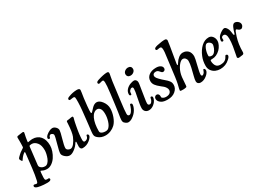

<svg xmlns="http://www.w3.org/2000/svg" viewBox="-12 -1571 3573 2600"><g transform="rotate(-30 1774.0 -270.5)"><path d="M115.7 -99.1 140.6 -318.4Q142.6 -331.1 140.9 -336.4Q139.2 -341.8 130.9 -336.9Q96.2 -314.5 65.9 -269.5Q64.5 -267.6 61.5 -262.5Q58.6 -257.3 56.4 -254.9Q54.2 -252.4 51.3 -252.4Q46.4 -252.4 43.5 -256.1Q40.5 -259.8 33.7 -271.5Q25.4 -286.6 25.4 -293Q25.4 -303.7 40 -317.9Q70.3 -348.6 89.6 -363.3Q108.9 -377.9 138.2 -396Q149.4 -402.3 149.9 -411.1Q151.4 -438.5 151.9 -465.1Q152.3 -491.7 152.1 -507.3Q151.9 -522.9 151.6 -537.6Q151.4 -552.2 151.4 -553.2Q151.4 -566.4 157.7 -571.3Q164.1 -576.2 180.7 -577.1Q186 -577.6 211.2 -582Q236.3 -586.4 246.6 -586.4Q255.4 -586.4 259.8 -582Q264.2 -577.6 264.2 -571.3Q264.2 -567.9 260.3 -551Q256.3 -534.2 251 -507.1Q245.6 -480 242.7 -455.6Q241.7 -447.8 241.5 -443.1Q241.2 -438.5 241.2 -435.8Q241.2 -433.1 241.9 -432.4Q242.7 -431.6 244.1 -431.6Q251.5 -432.6 268.1 -435.5Q284.7 -438.5 295.4 -439.7Q306.2 -440.9 314.9 -440.9Q391.1 -440.9 435.8 -389.4Q480.5 -337.9 480.5 -246.1Q480.5 -205.6 465.1 -159.9Q449.7 -114.3 424.3 -76.2Q398.9 -38.1 362.5 -13.2Q326.2 11.7 288.6 11.7Q245.6 11.7 218.3 -3.4Q201.2 -11.7 198.2 -11.7Q191.9 -11.7 189.5 14.2Q181.2 100.6 188 118.7Q192.9 130.4 213.4 131.8Q216.8 131.8 225.6 131.3Q234.4 130.9 238.3 130.9Q245.6 131.3 250 136.5Q254.4 141.6 254.4 148.9Q254.4 175.3 195.3 175.3Q137.7 175.3 94.2 168Q47.9 161.6 29.5 151.1Q11.2 140.6 11.2 126Q11.2 107.9 27.8 106Q33.7 105.5 45.4 109.6Q57.1 113.8 63.5 112.8Q73.2 112.3 77.9 104.2Q82.5 96.2 85.9 81.5Q104 2 115.7 -99.1ZM282.7 -33.7Q306.2 -33.7 326.7 -54.7Q347.2 -75.7 359.4 -106.4Q371.6 -137.2 378.7 -168.9Q385.7 -200.7 385.7 -225.1Q385.7 -304.2 354.5 -342.3Q319.3 -387.2 273.9 -387.2Q255.9 -387.2 246.8 -384.5Q237.8 -381.8 235.8 -378.2Q233.9 -374.5 232.9 -366.2L201.7 -95.7Q200.7 -79.1 208 -68.4Q234.4 -33.7 282.7 -33.7Z M646 6.3Q612.3 6.3 578.4 -22.9Q544.4 -52.2 544.4 -80.1Q544.4 -114.7 573 -213.9Q601.6 -313 601.6 -339.8Q601.6 -353 586.4 -362.8Q573.7 -371.6 562.5 -371.6Q550.3 -372.1 541.7 -361.8Q533.2 -351.6 532.2 -339.8Q530.8 -327.1 519 -327.1Q498.5 -329.6 498.5 -344.2Q498.5 -367.2 526.9 -391.1Q549.3 -409.7 575 -421.9Q600.6 -434.1 621.6 -434.1Q648.4 -434.1 672.9 -409.7Q695.3 -387.2 695.3 -360.4Q695.3 -335.4 668 -241.2Q640.6 -147 640.6 -111.3Q640.6 -91.3 658.7 -78.6Q676.8 -65.9 698.2 -65.9Q726.1 -65.9 755.9 -102.8Q785.6 -139.6 807.1 -191.9Q829.6 -247.6 837.4 -388.2Q837.4 -390.6 837.6 -396.7Q837.9 -402.8 838.1 -405.8Q838.4 -408.7 839.6 -412.8Q840.8 -417 843.8 -418.9Q846.7 -420.9 851.1 -421.4Q859.4 -423.8 886.2 -425.8Q890.6 -426.3 907.2 -429.9Q923.8 -433.6 930.2 -432.6Q938.5 -432.1 941.7 -428Q944.8 -423.8 944.8 -415.5Q944.8 -412.1 942.4 -403.8Q939.9 -395.5 935.5 -379.6Q931.2 -363.8 927.7 -345.7Q927.2 -342.8 923.1 -321.5Q918.9 -300.3 917.7 -293.7Q916.5 -287.1 912.8 -266.8Q909.2 -246.6 907.7 -236.8Q906.2 -227.1 903.3 -208.5Q900.4 -189.9 899.2 -177.7Q897.9 -165.5 896.5 -149.7Q895 -133.8 894.3 -119.6Q893.6 -105.5 893.6 -92.3Q893.6 -58.1 914.1 -57.1Q934.6 -56.2 952.6 -70.1Q970.7 -84 974.1 -111.8Q976.6 -122.6 984.9 -122.6Q994.1 -122.1 1000.5 -115.2Q1006.8 -108.4 1006.8 -98.1Q1006.8 -86.4 994.4 -69.1Q981.9 -51.8 961.4 -34.7Q910.2 7.8 845.7 7.8Q828.1 7.8 818.6 -4.6Q809.1 -17.1 808.1 -35.2Q807.6 -47.9 809.8 -72.8Q812 -97.7 812 -107.4Q811.5 -114.3 804.7 -114.3Q802.2 -114.3 795.9 -106.4Q770.5 -63 725.6 -28.3Q680.7 6.3 646 6.3Z M1079.1 -300.8 1093.3 -434.1Q1100.1 -500.5 1101.6 -560.8Q1103 -621.1 1099.1 -637.2Q1095.2 -650.4 1074.2 -650.4Q1066.9 -650.4 1049.3 -647Q1031.7 -643.6 1024.4 -643.6Q1016.6 -643.6 1011.7 -648.2Q1006.8 -652.8 1006.8 -661.1Q1006.8 -670.9 1014.4 -677.5Q1022 -684.1 1040 -690.4Q1106 -715.8 1170.4 -715.8Q1190.9 -715.8 1201.9 -709Q1212.9 -702.1 1212.9 -690.4Q1212.9 -677.7 1208.3 -650.6Q1203.6 -623.5 1196 -570.6Q1188.5 -517.6 1183.1 -454.1L1178.2 -391.1Q1174.3 -345.2 1186 -345.2Q1187 -345.2 1188.5 -345.5Q1189.9 -345.7 1191.4 -346.7Q1192.9 -347.7 1194.1 -348.6Q1195.3 -349.6 1197.5 -351.6Q1199.7 -353.5 1201.2 -355Q1202.6 -356.4 1205.1 -359.1Q1207.5 -361.8 1209.2 -363.8Q1210.9 -365.7 1214.4 -369.4Q1217.8 -373 1219.7 -375Q1221.2 -376.5 1230.5 -386.5Q1239.7 -396.5 1242.7 -399.4Q1245.6 -402.3 1254.4 -410.4Q1263.2 -418.5 1268.6 -421.4Q1273.9 -424.3 1282.5 -429Q1291 -433.6 1299.6 -435.3Q1308.1 -437 1317.4 -437Q1359.9 -437 1398.7 -384.5Q1437.5 -332 1437.5 -273.4Q1437.5 -213.9 1414.1 -148.7Q1390.6 -83.5 1353 -46.9Q1323.7 -18.6 1283.4 -2Q1243.2 14.6 1201.2 14.6Q1132.8 14.6 1085.9 -26.9Q1068.4 -42.5 1062.5 -56.2Q1056.6 -69.8 1056.6 -90.8Q1056.6 -100.6 1058.3 -119.4Q1060.1 -138.2 1062.5 -158.7Q1064.9 -179.2 1070.1 -221.7Q1075.2 -264.2 1079.1 -300.8ZM1228.5 -34.2Q1258.8 -34.2 1275.4 -49.8Q1304.7 -76.2 1322.3 -131.8Q1339.8 -187.5 1339.8 -241.7Q1339.8 -300.8 1320.8 -326.2Q1301.8 -351.6 1275.4 -351.6Q1248 -351.6 1223.4 -331.8Q1198.7 -312 1181.6 -274.9Q1147.5 -199.2 1147.5 -83Q1147.5 -64 1157.7 -55.7Q1182.1 -34.2 1228.5 -34.2Z M1519.5 -292.5 1539.1 -447.3Q1546.9 -511.2 1550 -550.3Q1553.2 -589.4 1552 -611.6Q1550.8 -633.8 1546.4 -641.4Q1542 -648.9 1533.2 -648.9Q1522 -648.9 1503.2 -642.8Q1484.4 -636.7 1477.5 -636.7Q1467.8 -636.7 1463.1 -642.1Q1458.5 -647.5 1458.5 -655.8Q1458.5 -666.5 1467 -673.3Q1475.6 -680.2 1496.1 -687Q1587.9 -715.8 1638.2 -715.8Q1665 -715.8 1665 -693.4Q1665 -679.7 1657.7 -646.7Q1650.4 -613.8 1645.5 -576.2L1609.9 -299.8Q1589.8 -145 1589.8 -98.1Q1589.8 -64 1616.7 -64Q1634.3 -64 1654.3 -90.6Q1674.3 -117.2 1688 -159.7Q1689.5 -164.6 1691.4 -171.9Q1693.4 -179.2 1694.3 -181.9Q1695.3 -184.6 1698 -186.8Q1700.7 -189 1705.1 -189Q1713.9 -189 1720 -183.1Q1726.1 -177.2 1726.1 -169.9Q1726.1 -134.8 1700 -88.9Q1673.8 -43 1623 -8.8Q1588.9 14.2 1556.2 14.2Q1531.7 14.2 1501 -15.6Q1487.3 -29.8 1487.3 -55.7Q1487.3 -73.7 1491 -96.9Q1494.6 -120.1 1503.2 -173.6Q1511.7 -227.1 1519.5 -292.5Z M1845.2 -566.9Q1845.2 -595.2 1868.2 -613.5Q1891.1 -631.8 1919.9 -631.8Q1943.8 -631.8 1957.8 -618.4Q1971.7 -605 1971.7 -583Q1971.7 -555.7 1949.5 -537.1Q1927.2 -518.6 1898.4 -518.6Q1873.5 -518.6 1859.4 -532Q1845.2 -545.4 1845.2 -566.9ZM1828.6 -217.3Q1848.1 -306.2 1848.1 -341.8Q1848.1 -368.7 1831.1 -369.6Q1816.4 -369.6 1806.2 -361.3Q1783.7 -342.3 1782.7 -326.2Q1781.2 -299.3 1779.3 -294.4Q1775.9 -287.6 1767.1 -287.6Q1749 -289.1 1749 -310.5Q1749 -351.1 1776.6 -381.1Q1804.2 -411.1 1843.8 -425.8Q1878.4 -438.5 1902.3 -438.5Q1919.4 -438.5 1931.9 -423.6Q1944.3 -408.7 1944.3 -389.6Q1944.3 -379.9 1943.1 -368.4Q1941.9 -356.9 1939.7 -344.5Q1937.5 -332 1931.9 -296.6Q1926.3 -261.2 1920.4 -223.1Q1918.5 -209 1912.6 -173.1Q1906.7 -137.2 1904.1 -116.5Q1901.4 -95.7 1901.4 -82.5Q1901.4 -51.3 1929.7 -51.3Q1948.2 -51.3 1962.6 -73.5Q1977.1 -95.7 1978.5 -113.3Q1981 -134.3 1994.1 -134.3Q2002 -134.3 2008.3 -128.2Q2014.6 -122.1 2014.6 -112.8Q2014.6 -93.8 2001 -66.7Q1987.3 -39.6 1959.5 -17.6Q1920.9 12.7 1880.4 12.7Q1846.2 12.7 1825.7 -8.1Q1805.2 -28.8 1805.2 -60.5Q1805.2 -107.9 1828.6 -217.3Z M2108.9 -77.1Q2108.9 -74.7 2108.6 -69.3Q2108.4 -64 2108.9 -60.5Q2109.4 -48.3 2128.7 -38.6Q2147.9 -28.8 2169.4 -28.8Q2211.9 -28.8 2232.2 -46.6Q2252.4 -64.5 2252.4 -91.3Q2252.4 -109.9 2240 -129.4Q2227.5 -148.9 2214.1 -160.9Q2200.7 -172.9 2178.2 -189.9Q2132.8 -225.6 2111.8 -254.6Q2090.8 -283.7 2090.8 -319.3Q2090.8 -374 2133.8 -407Q2176.8 -439.9 2247.6 -439.9Q2289.1 -439.9 2315.2 -422.9Q2341.3 -405.8 2341.3 -378.4Q2341.3 -361.3 2330.3 -351.6Q2319.3 -341.8 2307.1 -341.8Q2294.9 -341.8 2287.1 -347.4Q2279.3 -353 2268.6 -366.7Q2256.3 -382.3 2244.9 -388.7Q2233.4 -395 2217.8 -395Q2192.9 -395 2180.7 -384Q2168.5 -373 2168.5 -355.5Q2168.5 -338.9 2183.8 -317.9Q2199.2 -296.9 2236.8 -262.2Q2249 -251 2269.3 -233.6Q2289.6 -216.3 2299.1 -207Q2308.6 -197.8 2320.1 -183.3Q2331.5 -168.9 2336.2 -153.8Q2340.8 -138.7 2340.8 -119.6Q2340.8 -65.4 2294.4 -25.6Q2248 14.2 2172.9 14.2Q2109.4 14.2 2077.6 -5.9Q2031.7 -34.7 2031.7 -75.2Q2031.7 -94.7 2043.9 -107.2Q2056.2 -119.6 2071.8 -119.6Q2086.9 -119.6 2097.7 -108.4Q2108.4 -97.2 2108.9 -77.1Z M2409.7 -200.7 2449.2 -514.2Q2458 -570.3 2456.8 -600.1Q2455.6 -629.9 2449.5 -638.7Q2443.4 -647.5 2428.7 -647.9Q2419.9 -648.4 2406.5 -644.8Q2393.1 -641.1 2384.3 -641.1Q2376.5 -641.6 2370.8 -646.2Q2365.2 -650.9 2365.2 -658.7Q2365.2 -671.9 2377.9 -679.2Q2390.6 -686.5 2416.5 -692.9Q2499.5 -710.9 2543 -709Q2555.7 -708 2563 -700.2Q2570.3 -692.4 2570.3 -680.7Q2570.3 -669.9 2557.9 -595Q2545.4 -520 2531.5 -438.7Q2517.6 -357.4 2515.6 -343.3Q2514.6 -335.9 2515.9 -329.8Q2517.1 -323.7 2520.5 -323.7Q2527.3 -323.7 2538.6 -344.7Q2561.5 -383.3 2595 -409.7Q2628.4 -436 2663.1 -436Q2676.8 -436 2690.4 -433.1Q2704.1 -430.2 2719.7 -421.6Q2735.4 -413.1 2747.1 -400.1Q2758.8 -387.2 2766.6 -365.2Q2774.4 -343.3 2774.4 -315.4Q2774.4 -287.6 2749.3 -189.7Q2724.1 -91.8 2724.1 -57.1Q2724.1 -47.4 2728.5 -41Q2732.9 -34.7 2739.7 -33.7Q2750.5 -33.2 2764.9 -47.4Q2779.3 -61.5 2783.7 -79.6Q2789.1 -102.1 2799.8 -102.1Q2806.2 -101.6 2812.5 -92Q2818.8 -82.5 2818.8 -72.3Q2818.8 -58.1 2807.4 -39.1Q2795.9 -20 2774.4 -2.4Q2727.1 37.6 2673.8 37.6Q2651.4 37.6 2636.7 24.7Q2622.1 11.7 2622.1 -12.2Q2622.1 -38.1 2635.5 -88.9Q2648.9 -139.6 2662.6 -198.2Q2676.3 -256.8 2676.3 -301.3Q2676.3 -322.8 2660.4 -342Q2644.5 -361.3 2620.1 -361.3Q2590.8 -361.3 2556.4 -318.8Q2522 -276.4 2504.4 -221.7Q2494.1 -190.4 2489.7 -153.6Q2485.4 -116.7 2479.5 -27.3Q2478.5 -14.6 2474.9 -9.5Q2471.2 -4.4 2460.4 -3.4Q2440.9 1 2421.9 1Q2398.4 1 2392.1 0Q2381.3 -0.5 2377.4 -3.7Q2373.5 -6.8 2373.5 -14.2Q2373.5 -24.9 2378.7 -43Q2383.8 -61 2393.1 -102.3Q2402.3 -143.6 2409.7 -200.7Z M3068.8 -439Q3098.1 -439 3118.2 -420.9Q3152.3 -390.1 3152.3 -337.9Q3152.3 -311.5 3135.7 -277.3Q3119.1 -243.2 3095.2 -219.2Q3036.6 -161.6 2969.2 -161.6Q2949.2 -161.6 2943.4 -158.9Q2937.5 -156.2 2937.5 -145Q2937.5 -121.6 2944.8 -97.9Q2952.1 -74.2 2966.3 -59.6Q2986.3 -37.6 3031.7 -37.6Q3106 -37.6 3135.3 -96.7Q3140.6 -107.9 3144.8 -112.1Q3148.9 -116.2 3154.3 -116.2Q3161.6 -116.2 3169.4 -111.3Q3177.7 -106 3177.7 -95.7Q3177.7 -74.2 3144 -44.4Q3083 12.7 2996.1 12.7Q2957.5 12.7 2923.3 -2Q2889.2 -16.6 2865.7 -48.3Q2842.3 -80.1 2842.3 -123.5Q2842.3 -200.2 2869.6 -265.1Q2900.9 -341.8 2953.1 -390.4Q3005.4 -439 3068.8 -439ZM2949.7 -210.9Q2963.4 -201.7 2986.3 -201.7Q3007.3 -201.7 3026.9 -221.7Q3046.4 -241.7 3059.6 -274.4Q3073.2 -311 3073.2 -325.7Q3073.2 -351.6 3046.4 -370.6Q3030.3 -382.3 3014.2 -382.3Q2999 -382.3 2987.1 -368.9Q2975.1 -355.5 2963.9 -330.1Q2942.4 -278.3 2942.4 -228Q2942.4 -219.7 2943.4 -217Q2944.3 -214.4 2949.7 -210.9Z M3475.1 -436.5Q3501.5 -436.5 3524.9 -416.3Q3548.3 -396 3548.3 -368.2Q3548.3 -350.6 3535.4 -333.5Q3522.5 -316.4 3505.9 -316.4Q3489.3 -316.4 3478.3 -323.7Q3467.3 -331.1 3460.2 -338.1Q3453.1 -345.2 3446.8 -345.2Q3438 -345.2 3429.4 -326.4Q3420.9 -307.6 3405.3 -259.8Q3373 -157.7 3373 -36.6Q3373 -3.4 3345.7 -2.4Q3338.4 -1.5 3319.1 1.5Q3299.8 4.4 3291 4.9Q3280.8 5.4 3273.7 -0.2Q3266.6 -5.9 3266.6 -14.6Q3266.6 -22 3276.4 -65.7Q3286.1 -109.4 3295.7 -170.7Q3305.2 -231.9 3305.2 -281.7Q3305.2 -364.7 3261.2 -365.2Q3247.1 -365.2 3236.6 -357.4Q3226.1 -349.6 3225.6 -338.9Q3225.1 -332.5 3225.6 -325Q3226.1 -317.4 3226.1 -312.5Q3225.6 -295.4 3208 -295.4Q3191.4 -296.9 3191.4 -315.9Q3191.4 -332.5 3199.5 -353.5Q3207.5 -374.5 3224.1 -390.1Q3248 -412.1 3273.2 -426.8Q3298.3 -441.4 3312.5 -441.4Q3334 -441.4 3353 -410.6Q3358.9 -401.9 3363.3 -390.6Q3367.7 -379.4 3370.1 -367.2Q3372.6 -355 3374 -345.9Q3375.5 -336.9 3376.7 -325.7Q3377.9 -314.5 3378.4 -312.5Q3381.3 -294.4 3389.6 -294.4Q3395 -294.4 3400.9 -311.5Q3408.7 -338.9 3414.8 -356.7Q3420.9 -374.5 3430.2 -395Q3439.5 -415.5 3450.7 -426Q3461.9 -436.5 3475.1 -436.5Z"/></g></svg>

Font: Cooper* Medium
Style: Italic
Weight: 500
Italic angle: -7°
Designer: Owen Earl
Foundry: indestructible type*
Version: Version 0.001